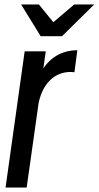

<svg xmlns="http://www.w3.org/2000/svg" viewBox="-20 -814 444 864"><path d="M259 -651 404 -794H314L220 -714L155 -794H75L163 -651ZM100 30 154 -352C176 -453 241 -498 315 -489L328 -588C269 -588 214 -564 175 -506L186 -583H91L5 30Z"/></svg>

Font: Smiley Sans Oblique
Style: Regular
Weight: 400
Italic angle: -8°
Designer: oooooohmygosh, Nagisa Chen, Janine Sui, Heda Shi, Jian Li
Foundry: atelierAnchor
Version: Version 2.0.1